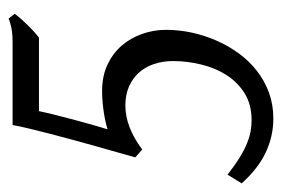

<svg xmlns="http://www.w3.org/2000/svg" viewBox="-126 -513 652 444"><g transform="rotate(-90 200.0 -291.0)"><path d="M390.1 -583Q384.3 -575.2 377 -566.9Q369.6 -558.6 362.3 -551.3Q355 -543.9 347.9 -537.6Q340.8 -531.2 335 -526.9H165Q162.1 -512.7 156.5 -490Q150.9 -467.3 144.5 -443.8Q138.2 -420.4 132.3 -399.7Q126.5 -378.9 123 -368.2Q141.1 -374 165.3 -377.4Q189.5 -380.9 211.9 -380.9Q245.6 -380.9 272 -368.7Q298.3 -356.4 316.2 -335.9Q334 -315.4 343.5 -288.6Q353 -261.7 353 -232.9Q353 -203.6 346.7 -174.1Q340.3 -144.5 328.4 -116.9Q316.4 -89.4 298.8 -65.2Q281.2 -41 258.5 -23.2Q235.8 -5.4 208 4.9Q180.2 15.1 147.9 15.1Q107.4 15.1 70.1 -2.2Q32.7 -19.5 -2 -58.1L18.1 -90.8Q40 -73.7 57.9 -62.7Q75.7 -51.8 90.8 -45.7Q106 -39.6 118.7 -37.4Q131.3 -35.2 144 -35.2Q180.7 -35.2 206.5 -51.5Q232.4 -67.9 248.8 -93.8Q265.1 -119.6 272.9 -152.1Q280.8 -184.6 280.8 -216.8Q280.8 -240.7 273.9 -261Q267.1 -281.2 253.9 -295.9Q240.7 -310.5 221.7 -318.8Q202.6 -327.1 178.2 -327.1Q128.4 -327.1 76.2 -288.1L58.1 -304.2Q63 -321.8 69.6 -345Q76.2 -368.2 83.5 -394Q90.8 -419.9 98.1 -446.8Q105.5 -473.6 112.1 -499.3Q118.7 -524.9 124.3 -547.9Q129.9 -570.8 132.8 -587.9H325.2Q337.4 -587.9 347.4 -589.1Q357.4 -590.3 364.3 -592.3Q372.6 -594.2 378.9 -597.2Z"/></g></svg>

Font: Gentium Plus Cyr
Style: Italic
Weight: 400
Italic angle: -8°
Designer: J. Victor Gaultney, Annie Olsen, Iska Routamaa, Becca Hirsbrunner
Foundry: SIL International
Version: Version 5.000